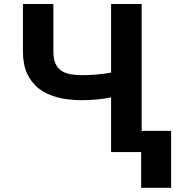

<svg xmlns="http://www.w3.org/2000/svg" viewBox="-20 -747 860 943"><path d="M242.2 -727.3V-492.9Q242.2 -458.1 252.1 -435.7Q262.1 -413.4 280.2 -400.6Q298.3 -387.8 324 -382.8Q349.8 -377.8 381 -377.8Q416.5 -377.8 453.8 -380.9Q491.1 -383.9 525.6 -390.6V-727.3H675.8V-104.4H820.3V175.4H673.3V0H525.6V-268.8Q508.9 -265.3 490.6 -262.6Q472.3 -259.9 453.7 -258.3Q435 -256.7 416.5 -255.9Q398.1 -255 381 -255Q315.3 -255 262.1 -268.8Q208.8 -282.7 171.2 -311.8Q133.5 -340.9 113.1 -385.8Q92.7 -430.8 92.7 -492.9V-727.3Z"/></svg>

Font: Inter P
Style: Bold
Weight: 700
Designer: Rasmus Andersson
Foundry: rsms
Version: Version 3.018;git-588b23468